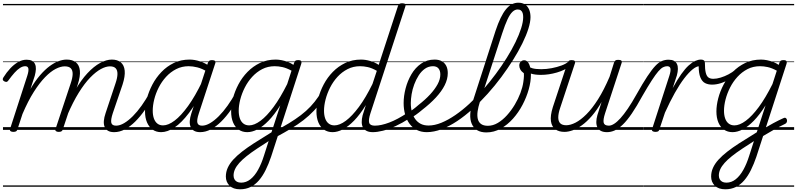

<svg xmlns="http://www.w3.org/2000/svg" viewBox="-22 -959 5885 1418"><path d="M76 15Q64 15 56.5 10Q49 5 52 -6L180 -401Q191 -436 187.5 -453Q184 -470 164 -470Q146 -470 126 -457.5Q106 -445 85 -421.5Q64 -398 40 -365Q34 -356 27.5 -354.5Q21 -353 10 -358Q-1 -364 -1.5 -372Q-2 -380 3 -387Q26 -424 53.5 -453.5Q81 -483 111.5 -500.5Q142 -518 174 -518Q199 -518 214 -510Q229 -502 236.5 -486Q244 -470 243 -448.5Q242 -427 235 -400L203 -302Q238 -362 274 -403.5Q310 -445 344.5 -470.5Q379 -496 411 -507.5Q443 -519 470 -519Q513 -519 538.5 -498.5Q564 -478 568 -437Q572 -396 552 -334L442 -4Q439 6 432.5 10.5Q426 15 411 15Q400 15 392 10Q384 5 388 -6L500 -343Q514 -384 514.5 -412Q515 -440 501 -454.5Q487 -469 456 -469Q426 -469 389 -450Q352 -431 311 -389Q270 -347 227.5 -280Q185 -213 144 -117L107 -4Q104 6 97.5 10.5Q91 15 76 15ZM821 17Q793 17 776 7Q759 -3 751 -21.5Q743 -40 745 -66Q747 -92 758 -124L831 -343Q845 -384 845.5 -412Q846 -440 832.5 -454.5Q819 -469 790 -469Q760 -469 723 -449Q686 -429 644.5 -386.5Q603 -344 560 -275Q517 -206 475 -108H452Q488 -213 532 -290Q576 -367 623.5 -418Q671 -469 717.5 -494Q764 -519 804 -519Q845 -519 870 -498.5Q895 -478 899 -437Q903 -396 883 -334L811 -123Q795 -74 800 -52.5Q805 -31 835 -31Q845 -31 848.5 -23.5Q852 -16 850 -7Q848 2 841 9.5Q834 17 821 17ZM0 410H989V420H0ZM0 -20H989V0H0ZM0 -505H989V-500H0ZM0 -930H989V-920H0Z M821 17Q811 17 806 9.5Q801 2 802.5 -7Q804 -16 812.5 -23.5Q821 -31 836 -31Q863 -31 894.5 -49.5Q926 -68 959 -101Q992 -134 1024 -179Q1056 -224 1085 -277Q1090 -287 1099 -286Q1108 -285 1114 -278.5Q1120 -272 1116 -262Q1085 -200 1049.5 -149Q1014 -98 976.5 -61Q939 -24 900 -3.5Q861 17 821 17ZM989 410V420ZM989 -20V0ZM989 -505V-500ZM989 -930V-920Z M1168 17Q1132 17 1105.5 -1.5Q1079 -20 1064 -54.5Q1049 -89 1049 -136Q1049 -180 1063 -232Q1077 -284 1103.5 -334.5Q1130 -385 1170 -427Q1210 -469 1262 -494Q1314 -519 1378 -519Q1415 -519 1454.5 -506Q1494 -493 1526 -470L1513 -427Q1470 -453 1435.5 -461.5Q1401 -470 1371 -470Q1321 -470 1279 -448.5Q1237 -427 1204.5 -391.5Q1172 -356 1150 -312.5Q1128 -269 1117 -224.5Q1106 -180 1106 -141Q1106 -109 1114.5 -84.5Q1123 -60 1140 -46.5Q1157 -33 1182 -33Q1221 -33 1268 -68.5Q1315 -104 1367 -176Q1419 -248 1471 -356L1487 -318Q1430 -199 1374 -125Q1318 -51 1266 -17Q1214 17 1168 17ZM1456 17Q1429 17 1411.5 7Q1394 -3 1386 -21.5Q1378 -40 1379.5 -65Q1381 -90 1391 -121L1513 -494Q1517 -506 1524 -510.5Q1531 -515 1544 -515Q1561 -515 1566.5 -508Q1572 -501 1567 -489L1446 -120Q1430 -72 1436 -51.5Q1442 -31 1470 -31Q1480 -31 1484 -23.5Q1488 -16 1486.5 -7Q1485 2 1477.5 9.5Q1470 17 1456 17ZM989 410H1624V420H989ZM989 -20H1624V0H989ZM989 -505H1624V-500H989ZM989 -930H1624V-920H989Z M1456 17Q1446 17 1441 9.5Q1436 2 1437.5 -7Q1439 -16 1447.5 -23.5Q1456 -31 1471 -31Q1498 -31 1529.5 -49.5Q1561 -68 1594 -101Q1627 -134 1659 -179Q1691 -224 1720 -277Q1725 -287 1734 -286Q1743 -285 1749 -278.5Q1755 -272 1751 -262Q1720 -200 1684.5 -149Q1649 -98 1611.5 -61Q1574 -24 1535 -3.5Q1496 17 1456 17ZM1624 410V420ZM1624 -20V0ZM1624 -505V-500ZM1624 -930V-920Z M1751 439Q1700 439 1673 412Q1646 385 1646 345Q1646 311 1660 280Q1674 249 1701 219.5Q1728 190 1766 160.5Q1804 131 1852 100Q1874 86 1896 72.5Q1918 59 1940 45Q1962 31 1983 18L2048 -181Q2004 -111 1961.5 -67.5Q1919 -24 1879.5 -3.5Q1840 17 1804 17Q1768 17 1741 -1.5Q1714 -20 1699.5 -54.5Q1685 -89 1685 -136Q1685 -181 1698.5 -233Q1712 -285 1739 -336Q1766 -387 1806 -428Q1846 -469 1898 -494Q1950 -519 2014 -519Q2035 -519 2058 -514.5Q2081 -510 2103.5 -501.5Q2126 -493 2145 -480L2151 -497Q2154 -507 2160.5 -511Q2167 -515 2180 -515Q2198 -515 2202.5 -507.5Q2207 -500 2203 -488L1980 199Q1962 252 1940 296.5Q1918 341 1890.5 373Q1863 405 1828.5 422Q1794 439 1751 439ZM1759 390Q1796 390 1827.5 365Q1859 340 1884 295Q1909 250 1927 192L1962 83Q1947 93 1932.5 102.5Q1918 112 1903 121.5Q1888 131 1873 141Q1831 169 1799 194.5Q1767 220 1745.5 244Q1724 268 1713.5 291Q1703 314 1703 337Q1703 352 1709 364Q1715 376 1727.5 383Q1740 390 1759 390ZM1818 -33Q1856 -33 1902 -67Q1948 -101 1998 -168.5Q2048 -236 2099 -338L2131 -437Q2094 -457 2064 -463.5Q2034 -470 2007 -470Q1956 -470 1914.5 -448.5Q1873 -427 1840.5 -391.5Q1808 -356 1786 -312.5Q1764 -269 1752.5 -224.5Q1741 -180 1741 -141Q1741 -109 1749.5 -84.5Q1758 -60 1775.5 -46.5Q1793 -33 1818 -33ZM1624 410H2259V420H1624ZM1624 -20H2259V0H1624ZM1624 -505H2259V-500H1624ZM1624 -930H2259V-920H1624Z M2019 52Q2012 55 2006 50.5Q2000 46 1997 38.5Q1994 31 1995.5 23Q1997 15 2005 11Q2063 -19 2111.5 -48.5Q2160 -78 2200 -108.5Q2240 -139 2271.5 -172.5Q2303 -206 2329 -244.5Q2355 -283 2375 -328Q2381 -339 2390 -339.5Q2399 -340 2405 -332.5Q2411 -325 2407 -314Q2386 -263 2358.5 -220.5Q2331 -178 2296 -141Q2261 -104 2219 -71.5Q2177 -39 2127 -9Q2077 21 2019 52ZM2259 410V420ZM2259 -20V0ZM2259 -505V-500ZM2259 -930V-920Z M2434 17Q2398 17 2371 -1.5Q2344 -20 2329.5 -54.5Q2315 -89 2315 -136Q2315 -181 2328.5 -233Q2342 -285 2369 -336Q2396 -387 2436 -428Q2476 -469 2528 -494Q2580 -519 2644 -519Q2676 -519 2711 -509Q2746 -499 2775 -480L2917 -914Q2921 -926 2928 -930.5Q2935 -935 2948 -935Q2966 -935 2971 -928Q2976 -921 2971 -909L2714 -123Q2698 -74 2704.5 -52.5Q2711 -31 2746 -31Q2754 -31 2758 -23.5Q2762 -16 2760.5 -7Q2759 2 2752 9.5Q2745 17 2732 17Q2704 17 2686 8Q2668 -1 2659 -17Q2650 -33 2649.5 -56Q2649 -79 2656 -107L2680 -183Q2636 -112 2593 -68Q2550 -24 2510 -3.5Q2470 17 2434 17ZM2448 -33Q2486 -33 2532 -67Q2578 -101 2628.5 -169Q2679 -237 2729 -339L2761 -436Q2724 -457 2694 -463.5Q2664 -470 2637 -470Q2587 -470 2545 -448.5Q2503 -427 2470.5 -391.5Q2438 -356 2416 -312.5Q2394 -269 2382.5 -224.5Q2371 -180 2371 -141Q2371 -109 2379.5 -84.5Q2388 -60 2405.5 -46.5Q2423 -33 2448 -33ZM2259 410H2900V420H2259ZM2259 -20H2900V0H2259ZM2259 -505H2900V-500H2259ZM2259 -930H2900V-920H2259Z M2731 17Q2719 17 2715 9.5Q2711 2 2714 -7Q2717 -16 2725.5 -23.5Q2734 -31 2747 -31Q2792 -31 2853 -54Q2914 -77 2986 -125Q2994 -130 3000 -127Q3006 -124 3010 -116Q3014 -108 3012.5 -99.5Q3011 -91 3004 -86Q2948 -50 2898 -27Q2848 -4 2806 6.5Q2764 17 2731 17ZM2900 410V420ZM2900 -20V0ZM2900 -505V-500ZM2900 -930V-920Z M2984 -121Q3007 -135 3028.5 -151Q3050 -167 3069 -184Q3119 -223 3154.5 -261.5Q3190 -300 3210 -337Q3230 -374 3230 -409Q3230 -437 3216.5 -453.5Q3203 -470 3175 -470Q3165 -470 3160.5 -477Q3156 -484 3157.5 -494Q3159 -504 3167 -511.5Q3175 -519 3188 -519Q3220 -519 3241.5 -506.5Q3263 -494 3274 -472Q3285 -450 3285 -419Q3285 -375 3262.5 -330Q3240 -285 3197.5 -239Q3155 -193 3094 -146Q3073 -128 3050.5 -112Q3028 -96 3004 -81ZM2900 410H3344V420H2900ZM2900 -20H3344V0H2900ZM2900 -505H3344V-500H2900ZM2900 -930H3344V-920H2900Z M3129 17Q3089 17 3057 1Q3025 -15 3003 -44.5Q2981 -74 2970 -113.5Q2959 -153 2959 -198Q2959 -250 2973.5 -306Q2988 -362 3016.5 -410.5Q3045 -459 3088 -489Q3131 -519 3188 -519Q3197 -519 3200 -511.5Q3203 -504 3201 -494Q3199 -484 3192.5 -477Q3186 -470 3177 -470Q3143 -470 3116.5 -451.5Q3090 -433 3070.5 -402.5Q3051 -372 3037.5 -336Q3024 -300 3018 -263.5Q3012 -227 3012 -197Q3012 -161 3020.5 -131Q3029 -101 3045.5 -78.5Q3062 -56 3086 -44Q3110 -32 3143 -32Q3188 -32 3238 -52.5Q3288 -73 3340.5 -109Q3393 -145 3445 -193Q3497 -241 3546 -297Q3595 -353 3639.5 -413Q3684 -473 3721 -532.5Q3758 -592 3785 -647.5Q3812 -703 3827 -750.5Q3842 -798 3842 -833Q3842 -843 3850 -848Q3858 -853 3869 -853Q3880 -853 3888 -848Q3896 -843 3896 -833Q3896 -797 3880.5 -747.5Q3865 -698 3836 -639Q3807 -580 3767.5 -517Q3728 -454 3680.5 -390Q3633 -326 3579.5 -266.5Q3526 -207 3469 -155Q3412 -103 3354 -64.5Q3296 -26 3239 -4.5Q3182 17 3129 17ZM3344 410V420ZM3344 -20V0ZM3344 -505V-500ZM3344 -930V-920Z M3570 19Q3529 19 3502 2.5Q3475 -14 3462 -44.5Q3449 -75 3451 -115.5Q3453 -156 3468 -205L3638 -732Q3674 -840 3714 -889.5Q3754 -939 3806 -939Q3836 -939 3856 -925.5Q3876 -912 3886 -888Q3896 -864 3896 -832Q3896 -820 3888 -813.5Q3880 -807 3869.5 -807Q3859 -807 3850.5 -813.5Q3842 -820 3842 -832Q3842 -850 3838 -862.5Q3834 -875 3825 -882Q3816 -889 3801 -889Q3781 -889 3762.5 -871.5Q3744 -854 3726 -815.5Q3708 -777 3687 -713L3522 -206Q3510 -169 3505.5 -137.5Q3501 -106 3506.5 -81.5Q3512 -57 3530.5 -43.5Q3549 -30 3581 -30Q3619 -30 3655 -51.5Q3691 -73 3722.5 -108Q3754 -143 3779.5 -185.5Q3805 -228 3821.5 -272Q3838 -316 3843 -353Q3845 -366 3846 -377Q3847 -388 3847.5 -398.5Q3848 -409 3847 -418Q3829 -431 3821 -445.5Q3813 -460 3813 -475Q3813 -492 3823.5 -503Q3834 -514 3850 -514Q3862 -514 3871 -506Q3880 -498 3886.5 -483.5Q3893 -469 3896 -449Q3899 -429 3899 -406Q3899 -357 3883 -299.5Q3867 -242 3837.5 -185.5Q3808 -129 3767 -83Q3726 -37 3676 -9Q3626 19 3570 19ZM3344 410H3958V420H3344ZM3344 -20H3958V0H3344ZM3344 -505H3958V-500H3344ZM3344 -930H3958V-920H3344Z M3973 -406Q3930 -406 3901 -415Q3872 -424 3847 -441Q3839 -447 3839 -454.5Q3839 -462 3843.5 -468.5Q3848 -475 3855 -477.5Q3862 -480 3868 -475Q3885 -462 3909.5 -455Q3934 -448 3975 -448Q4013 -448 4052.5 -455.5Q4092 -463 4125.5 -475.5Q4159 -488 4178 -505Q4186 -512 4193 -507Q4200 -502 4201 -492Q4202 -482 4191 -473Q4151 -441 4091 -423.5Q4031 -406 3973 -406ZM3958 410V420ZM3958 -20V0ZM3958 -505V-500ZM3958 -930V-920Z M4147 15Q4106 15 4079.5 -4Q4053 -23 4047 -63.5Q4041 -104 4061 -168L4169 -494Q4174 -506 4180 -510.5Q4186 -515 4200 -515Q4216 -515 4222 -509Q4228 -503 4224 -491L4115 -162Q4101 -121 4101 -92Q4101 -63 4115.5 -48.5Q4130 -34 4160 -34Q4191 -34 4229 -53.5Q4267 -73 4309.5 -115.5Q4352 -158 4395 -226Q4438 -294 4480 -392L4513 -497Q4518 -509 4524 -513Q4530 -517 4544 -517Q4560 -517 4566.5 -511.5Q4573 -506 4569 -494L4447 -123Q4431 -74 4436.5 -52.5Q4442 -31 4475 -31Q4485 -31 4489 -23.5Q4493 -16 4491.5 -7Q4490 2 4482.5 9.5Q4475 17 4461 17Q4434 17 4416.5 8Q4399 -1 4390.5 -17.5Q4382 -34 4382 -57.5Q4382 -81 4390 -109L4421 -206Q4386 -145 4349 -102.5Q4312 -60 4276 -34Q4240 -8 4207 3.5Q4174 15 4147 15ZM3958 410H4629V420H3958ZM3958 -20H4629V0H3958ZM3958 -505H4629V-500H3958ZM3958 -930H4629V-920H3958Z M4461 17Q4450 17 4446 9.5Q4442 2 4444.5 -7Q4447 -16 4455 -23.5Q4463 -31 4475 -31Q4492 -31 4513.5 -44.5Q4535 -58 4560 -85.5Q4585 -113 4615 -157Q4645 -201 4679 -262Q4725 -344 4758.5 -394.5Q4792 -445 4817.5 -472Q4843 -499 4866.5 -508.5Q4890 -518 4915 -518Q4925 -518 4927.5 -510.5Q4930 -503 4927 -494Q4924 -485 4918 -477.5Q4912 -470 4905 -470Q4890 -470 4874.5 -462Q4859 -454 4839.5 -431.5Q4820 -409 4791.5 -365Q4763 -321 4722 -250Q4680 -173 4644.5 -121Q4609 -69 4578 -39Q4547 -9 4518.5 4Q4490 17 4461 17ZM4628 410H4728V420H4628ZM4628 -20H4728V0H4628ZM4628 -505H4728V-500H4628ZM4628 -930H4728V-920H4628Z M4818 15Q4806 15 4798 10Q4790 5 4794 -6L4922 -401Q4933 -436 4929.5 -453Q4926 -470 4905 -470Q4895 -470 4890.5 -477.5Q4886 -485 4888 -494Q4890 -503 4897 -510.5Q4904 -518 4916 -518Q4940 -518 4955 -510Q4970 -502 4977.5 -486.5Q4985 -471 4984.5 -449.5Q4984 -428 4977 -402L4946 -308Q4980 -370 5009 -411Q5038 -452 5064 -475.5Q5090 -499 5112.5 -509Q5135 -519 5154 -519Q5166 -519 5170.5 -511.5Q5175 -504 5173 -494Q5171 -484 5163.5 -477Q5156 -470 5143 -470Q5122 -470 5093.5 -447Q5065 -424 5031.5 -380.5Q4998 -337 4962 -273Q4926 -209 4889 -127L4848 -4Q4846 6 4839.5 10.5Q4833 15 4818 15ZM4729 410H5146V420H4729ZM4729 -20H5146V0H4729ZM4729 -505H5146V-500H4729ZM4729 -930H5146V-920H4729Z M5237 -334Q5207 -334 5185 -345.5Q5163 -357 5150.5 -387.5Q5138 -418 5138 -471L5155 -519Q5169 -519 5176.5 -513Q5184 -507 5184 -494Q5184 -447 5190.5 -421.5Q5197 -396 5210.5 -386.5Q5224 -377 5246 -377Q5271 -377 5300.5 -386Q5330 -395 5358.5 -410Q5387 -425 5409 -444Q5416 -449 5422 -445Q5428 -441 5429.5 -433Q5431 -425 5425 -419Q5397 -394 5365.5 -374.5Q5334 -355 5301 -344.5Q5268 -334 5237 -334ZM5146 410H5209V420H5146ZM5146 -20H5209V0H5146ZM5146 -505H5209V-500H5146ZM5146 -930H5209V-920H5146Z M5609 -2Q5629 -15 5649 -26.5Q5669 -38 5688.5 -49Q5708 -60 5727 -69Q5746 -78 5763 -86Q5774 -92 5781 -87.5Q5788 -83 5790 -74Q5792 -65 5788.5 -56.5Q5785 -48 5776 -44Q5755 -34 5733 -22.5Q5711 -11 5688.5 2Q5666 15 5643 28.5Q5620 42 5596 56ZM5335 439Q5284 439 5257 412Q5230 385 5230 345Q5230 311 5244 280Q5258 249 5285 219.5Q5312 190 5350 160.5Q5388 131 5436 100Q5458 86 5480 72.5Q5502 59 5524 45Q5546 31 5567 18L5632 -181Q5588 -111 5545.5 -67.5Q5503 -24 5463.5 -3.5Q5424 17 5388 17Q5352 17 5325 -1.5Q5298 -20 5283.5 -54.5Q5269 -89 5269 -136Q5269 -181 5282.5 -233Q5296 -285 5323 -336Q5350 -387 5390 -428Q5430 -469 5482 -494Q5534 -519 5598 -519Q5619 -519 5642 -514.5Q5665 -510 5687.5 -501.5Q5710 -493 5729 -480L5735 -497Q5738 -507 5744.5 -511Q5751 -515 5764 -515Q5782 -515 5786.5 -507.5Q5791 -500 5787 -488L5564 199Q5546 252 5524 296.5Q5502 341 5474.5 373Q5447 405 5412.5 422Q5378 439 5335 439ZM5343 390Q5380 390 5411.5 365Q5443 340 5468 295Q5493 250 5511 192L5546 83Q5531 93 5516.5 102.5Q5502 112 5487 121.5Q5472 131 5457 141Q5415 169 5383 194.5Q5351 220 5329.5 244Q5308 268 5297.5 291Q5287 314 5287 337Q5287 352 5293 364Q5299 376 5311.5 383Q5324 390 5343 390ZM5402 -33Q5440 -33 5486 -67Q5532 -101 5582 -168.5Q5632 -236 5683 -338L5715 -437Q5678 -457 5648 -463.5Q5618 -470 5591 -470Q5540 -470 5498.5 -448.5Q5457 -427 5424.5 -391.5Q5392 -356 5370 -312.5Q5348 -269 5336.5 -224.5Q5325 -180 5325 -141Q5325 -109 5333.5 -84.5Q5342 -60 5359.5 -46.5Q5377 -33 5402 -33ZM5208 410H5843V420H5208ZM5208 -20H5843V0H5208ZM5208 -505H5843V-500H5208ZM5208 -930H5843V-920H5208Z"/></svg>

Font: Playwrite DE LA Guides
Style: Regular
Weight: 400
Designer: Veronika Burian, José Scaglione
Foundry: TypeTogether
Version: Version 1.003